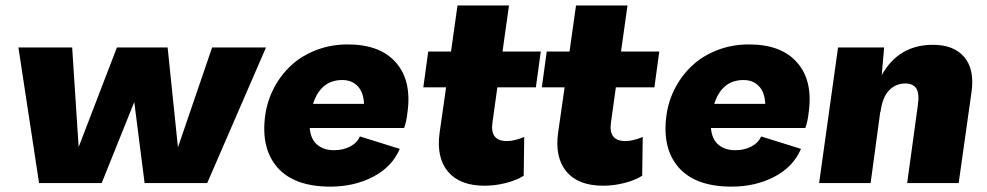

<svg xmlns="http://www.w3.org/2000/svg" viewBox="-20 -675 3639 708"><path d="M598.1 -500 636.2 -131.8 762.2 -500H960.9L744.1 0H513.2L475.1 -298.8L355 0H124L47.9 -500H246.1L270 -132.8L411.1 -500Z M1198.2 13.2Q1065.4 13.2 1003.4 -57.1Q941.4 -127.4 958 -250Q965.8 -304.7 991 -352.1Q1016.1 -399.4 1054.7 -434.8Q1093.3 -470.2 1147 -490.7Q1200.7 -511.2 1262.2 -511.2Q1382.3 -511.2 1440.7 -443.6Q1499 -376 1482.4 -259.8Q1479 -227.1 1470.2 -203.1H1122.1Q1125.5 -161.6 1149.7 -141.4Q1173.8 -121.1 1211.4 -121.1Q1244.6 -121.1 1270.8 -134.5Q1296.9 -147.9 1307.1 -171.9L1454.1 -126Q1425.8 -59.6 1356 -23.2Q1286.1 13.2 1198.2 13.2ZM1134.3 -292H1322.3Q1320.8 -334 1299.3 -356.9Q1277.8 -379.9 1242.2 -379.9Q1162.6 -379.9 1134.3 -292Z M1795.9 -223.1Q1786.1 -154.8 1849.1 -154.8Q1876.5 -154.8 1913.1 -169.9L1911.1 -26.9Q1883.8 -9.8 1844.7 0Q1805.7 9.8 1767.1 9.8Q1675.3 9.8 1631.8 -42.2Q1588.4 -94.2 1601.1 -186L1625 -353H1541L1559.1 -484.9H1643.1L1667 -654.8H1856.9L1833 -484.9H1974.1L1956.1 -353H1814Z M2232.9 -223.1Q2223.1 -154.8 2286.1 -154.8Q2313.5 -154.8 2350.1 -169.9L2348.1 -26.9Q2320.8 -9.8 2281.7 0Q2242.7 9.8 2204.1 9.8Q2112.3 9.8 2068.8 -42.2Q2025.4 -94.2 2038.1 -186L2062 -353H1978L1996.1 -484.9H2080.1L2104 -654.8H2293.9L2270 -484.9H2411.1L2393.1 -353H2251Z M2677.7 13.2Q2544.9 13.2 2482.9 -57.1Q2420.9 -127.4 2437.5 -250Q2445.3 -304.7 2470.5 -352.1Q2495.6 -399.4 2534.2 -434.8Q2572.8 -470.2 2626.5 -490.7Q2680.2 -511.2 2741.7 -511.2Q2861.8 -511.2 2920.2 -443.6Q2978.5 -376 2961.9 -259.8Q2958.5 -227.1 2949.7 -203.1H2601.6Q2605 -161.6 2629.2 -141.4Q2653.3 -121.1 2690.9 -121.1Q2724.1 -121.1 2750.2 -134.5Q2776.4 -147.9 2786.6 -171.9L2933.6 -126Q2905.3 -59.6 2835.4 -23.2Q2765.6 13.2 2677.7 13.2ZM2613.8 -292H2801.8Q2800.3 -334 2778.8 -356.9Q2757.3 -379.9 2721.7 -379.9Q2642.1 -379.9 2613.8 -292Z M3420.4 -509.8Q3497.6 -509.8 3535.9 -464.4Q3574.2 -418.9 3562.5 -335.9L3515.1 0H3325.2L3364.3 -285.2Q3371.1 -329.6 3359.1 -348.4Q3347.2 -367.2 3318.4 -367.2Q3283.2 -367.2 3258.5 -341.8Q3233.9 -316.4 3227.1 -263.2H3226.1L3190.4 0H3000.5L3043.5 -308.1L3070.3 -500H3240.2L3231.4 -397.9Q3293.5 -509.8 3420.4 -509.8Z"/></svg>

Font: Human Sans Black
Style: Italic
Weight: 800
Italic angle: -8°
Designer: Tim Radville
Foundry: Continuum
Version: Version 1.000;FEAKit 1.0